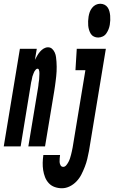

<svg xmlns="http://www.w3.org/2000/svg" viewBox="-67 -780 608 1023"><path d="M456 -580Q444 -580 433.5 -585Q423 -590 417 -599.5Q411 -609 407.5 -620.5Q404 -632 403 -643.5Q402 -655 402.5 -667.5Q403 -680 405 -692Q407 -704 411 -715.5Q415 -727 423.5 -738Q432 -749 443.5 -754.5Q455 -760 467 -760Q479 -760 489.5 -755Q500 -750 506.5 -740.5Q513 -731 516 -719.5Q519 -708 520 -696.5Q521 -685 520.5 -672.5Q520 -660 518 -648Q516 -636 511.5 -624.5Q507 -613 499.5 -602Q492 -591 480 -585.5Q468 -580 456 -580ZM-47 0 39 -520H129L119 -461Q125 -472 131 -483Q137 -494 146 -504.5Q155 -515 166 -521.5Q177 -528 189 -528Q202 -528 211 -519.5Q220 -511 225 -499.5Q230 -488 231.5 -475.5Q233 -463 234 -450.5Q235 -438 235 -425Q235 -412 234.5 -399Q234 -386 232.5 -373.5Q231 -361 229.5 -348Q228 -335 226 -321.5Q224 -308 222 -295L173 0H84L136 -314Q137 -319 137.5 -324.5Q138 -330 138.5 -335.5Q139 -341 140 -346Q141 -351 141.5 -356.5Q142 -362 142 -367Q142 -372 142.5 -377.5Q143 -383 143 -388Q143 -393 142.5 -398.5Q142 -404 140 -409Q138 -414 133 -414Q128 -414 124 -409.5Q120 -405 117 -400.5Q114 -396 112.5 -391Q111 -386 109 -381.5Q107 -377 105.5 -372Q104 -367 103.5 -362Q103 -357 101.5 -352Q100 -347 99 -342L43 0ZM263 223Q243 223 224.5 216.5Q206 210 193 196Q180 182 173 164Q166 146 163 126.5Q160 107 160.5 87Q161 67 164 46H253Q252 55 251 64.5Q250 74 250.5 83Q251 92 255.5 100.5Q260 109 270 109Q279 109 286 100.5Q293 92 298 82.5Q303 73 306 63.5Q309 54 311.5 44.5Q314 35 316 25.5Q318 16 320 6L388 -406H335L342 -520H497L407 25Q403 46 398 67Q393 88 385 108.5Q377 129 367 149Q357 169 341 186Q325 203 304.5 213Q284 223 263 223Z"/></svg>

Font: Iosevka SS18 Heavy
Style: Italic
Weight: 900
Italic angle: -9°
Monospace: yes
Designer: Belleve Invis
Foundry: Belleve Invis
Version: Version 25.1.1; ttfautohint (v1.8.4)